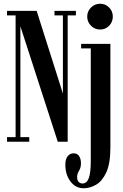

<svg xmlns="http://www.w3.org/2000/svg" viewBox="-20 -758 660 1027"><path d="M17.5 0V-24.5H63.5V-675.5H17.5V-700H176L316.5 -257.5V-675.5H271.5V-700H386V-675.5H342V0H289L89 -617.5V-24.5H136.5V0ZM516 -600Q487 -600 466.8 -620.2Q446.5 -640.5 446.5 -669.5Q446.5 -697.5 466.8 -717.8Q487 -738 516 -738Q544 -738 563.8 -717.8Q583.5 -697.5 583.5 -669.5Q583.5 -640.5 563.8 -620.2Q544 -600 516 -600ZM427.5 249Q384.5 249 357 212.8Q329.5 176.5 329.5 123Q329.5 93.5 341.8 77.8Q354 62 374 62Q393 62 403 76.8Q413 91.5 413 115.5Q413 139 402.8 155.2Q392.5 171.5 392.5 188Q392.5 207.5 401.2 215.5Q410 223.5 420.5 223.5Q445 223.5 455.2 194Q465.5 164.5 465.5 105V-499H414V-523.5H570.5V30.5Q570.5 116 548.8 163.5Q527 211 494 230Q461 249 427.5 249Z"/></svg>

Font: Imbue 50pt SemiBold
Style: Regular
Weight: 600
Designer: Tyler Finck
Foundry: Etcetera Type Company
Version: Version 1.102; ttfautohint (v1.8.3)